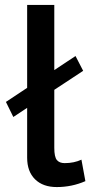

<svg xmlns="http://www.w3.org/2000/svg" viewBox="-20 -750 366 778"><path d="M310 -103 326 -16Q271 8 210 8Q154 8 122 -23.5Q90 -55 90 -111V-313L34 -276L4 -337L90 -394V-730H200V-466L286 -523L317 -463L200 -386V-151Q200 -114 210.5 -101.5Q221 -89 242 -89Q280 -89 310 -103Z"/></svg>

Font: Raleway-v4020 SemiBold
Style: Regular
Weight: 600
Designer: Matt McInerney, Pablo Impallari, Rodrigo Fuenzalida
Foundry: Matt McInerney, Pablo Impallari, Rodrigo Fuenzalida
Version: Version 4.020;PS 004.020;hotconv 1.0.88;makeotf.lib2.5.64775